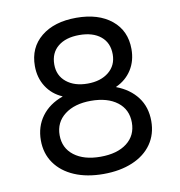

<svg xmlns="http://www.w3.org/2000/svg" viewBox="-77 -740 771 822"><g transform="rotate(-10 308.0 -329.5)"><path d="M518 -496Q518 -445 493.5 -406.5Q469 -368 425 -348V-347Q483 -325 515.5 -282Q548 -239 548 -178Q548 -121 518.5 -78.5Q489 -36 434.5 -13Q380 10 308 10Q236 10 182 -13Q128 -36 98 -78.5Q68 -121 68 -178Q68 -238 100.5 -282Q133 -326 192 -347V-348Q148 -367 123 -406Q98 -445 98 -496Q98 -576 155 -622.5Q212 -669 308 -669Q404 -669 461 -622.5Q518 -576 518 -496ZM181 -488Q181 -440 216 -411.5Q251 -383 308 -383Q365 -383 400 -411.5Q435 -440 435 -488Q435 -538 401 -566Q367 -594 308 -594Q249 -594 215 -566Q181 -538 181 -488ZM465 -186Q465 -243 422.5 -275.5Q380 -308 308 -308Q237 -308 194 -275Q151 -242 151 -186Q151 -130 193.5 -97.5Q236 -65 308 -65Q381 -65 423 -97.5Q465 -130 465 -186Z"/></g></svg>

Font: Work Sans
Style: Regular
Weight: 400
Designer: Wei Huang
Foundry: Wei Huang
Version: Version 1.500; ttfautohint (v1.6)